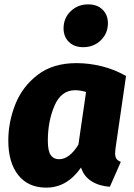

<svg xmlns="http://www.w3.org/2000/svg" viewBox="-20 -840 613 879"><path d="M557 -492 509 -162Q507 -144 507 -139Q507 -123 512.5 -114Q518 -105 533 -99L483 15Q435 12 399.5 -10Q364 -32 351 -73Q287 19 192 19Q109 19 63.5 -38.5Q18 -96 18 -196Q18 -281 50 -362Q82 -443 152 -497Q222 -551 330 -551Q388 -551 446.5 -536.5Q505 -522 557 -492ZM199 -196Q199 -148 212.5 -129.5Q226 -111 250 -111Q298 -111 339 -178L374 -419Q347 -427 324 -427Q260 -427 229.5 -356Q199 -285 199 -196ZM271 -710Q271 -757 303.5 -788.5Q336 -820 384 -820Q425 -820 449.5 -796Q474 -772 474 -734Q474 -687 441.5 -655.5Q409 -624 361 -624Q320 -624 295.5 -648Q271 -672 271 -710Z"/></svg>

Font: Trujillo ExtraBold
Style: Italic
Weight: 800
Italic angle: -8°
Designer: Fira Sans original fonts by bBox Type GmbH, Carrois Corporate GbR, & Edenspiekermann AG / Changes by Cristiano Sobral
Foundry: Fira Sans original fonts by bBox Type GmbH, Carrois Corporate GbR, & Edenspiekermann AG / Changes by Cristiano Sobral
Version: Version 4.301;July 28, 2020;FontCreator 13.0.0.2655 64-bit